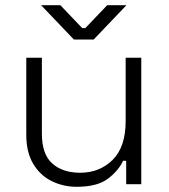

<svg xmlns="http://www.w3.org/2000/svg" viewBox="-20 -708 651 738"><path d="M81 -190V-486H141V-194Q141 -115 181 -79.5Q221 -44 288 -44Q363 -44 413 -93.5Q463 -143 463 -243V-486H523V0H465V-90H453Q435 -51 394 -20.5Q353 10 275 10Q223 10 178.5 -12Q134 -34 107.5 -78.5Q81 -123 81 -190ZM264 -556 138 -688H212L296 -600H308L392 -688H466L340 -556Z"/></svg>

Font: Space 7353
Style: Regular
Weight: 400
Designer: Christine Claussen + Ruben Lyon  (Space 7353)
Version: Version 1.000;FEAKit 1.0